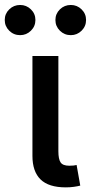

<svg xmlns="http://www.w3.org/2000/svg" viewBox="-65 -770 375 792"><path d="M206.5 2.9Q135.7 2.9 102.3 -29.8Q68.8 -62.5 68.8 -127V-539.1H175.8V-146Q175.8 -113.3 185.1 -99.9Q194.3 -86.4 220.7 -86.4Q231.9 -86.4 238.8 -87.2Q245.6 -87.9 251 -89.4L266.1 -4.4Q255.4 -1.5 239.5 0.7Q223.6 2.9 206.5 2.9ZM227.1 -625Q200.7 -625 182.1 -643.3Q163.6 -661.6 163.6 -687.5Q163.6 -713.4 182.1 -731.4Q200.7 -749.5 227.1 -749.5Q252.9 -749.5 271.5 -731.4Q290 -713.4 290 -687.5Q290 -661.6 271.5 -643.3Q252.9 -625 227.1 -625ZM18.1 -625Q-8.3 -625 -26.9 -643.3Q-45.4 -661.6 -45.4 -687.5Q-45.4 -713.4 -26.9 -731.4Q-8.3 -749.5 18.1 -749.5Q43.9 -749.5 62.5 -731.4Q81.1 -713.4 81.1 -687.5Q81.1 -661.6 62.5 -643.3Q43.9 -625 18.1 -625Z"/></svg>

Font: Inter 18pt Medium
Style: Regular
Weight: 500
Designer: Rasmus Andersson
Foundry: rsms
Version: Version 4.001;git-66647c0bb